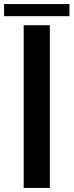

<svg xmlns="http://www.w3.org/2000/svg" viewBox="-64 -924 362 944"><path d="M52.5 0V-800H181V0ZM-44 -904H277.5V-844.5H-44Z"/></svg>

Font: Big Shoulders
Style: Bold
Weight: 700
Designer: Patric King
Foundry: XO Type Co
Version: Version 2.002